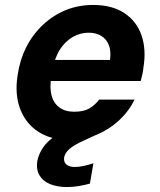

<svg xmlns="http://www.w3.org/2000/svg" viewBox="-20 -553 645 775"><path d="M261 12Q186 12 135 -21Q84 -54 61.5 -113Q39 -172 51 -249Q60 -311 86 -362.5Q112 -414 153 -452.5Q194 -491 245 -512Q296 -533 356 -533Q432 -533 481.5 -500.5Q531 -468 551 -411Q571 -354 559 -281Q558 -268 555 -254.5Q552 -241 548 -226H146L161 -311H424Q429 -346 419.5 -370.5Q410 -395 389 -408Q368 -421 338 -421Q304 -421 274 -404Q244 -387 222.5 -354Q201 -321 192 -270L187 -241Q180 -199 188 -168Q196 -137 219.5 -119.5Q243 -102 279 -102Q318 -102 341 -115.5Q364 -129 380 -151H523Q501 -105 461.5 -68Q422 -31 371 -9.5Q320 12 261 12ZM250 202Q212 202 183 190.5Q154 179 139.5 155Q125 131 131 95Q137 67 154.5 41.5Q172 16 208 -8Q244 -32 304 -56L352 -75L371 -10L317 15Q277 33 259.5 49Q242 65 239 82Q236 100 247.5 110.5Q259 121 282 121Q297 121 316.5 117Q336 113 357 106L343 188Q322 194 298 198Q274 202 250 202Z"/></svg>

Font: DM Sans 10pt ExtraBold
Style: Italic
Weight: 800
Italic angle: -10°
Version: Version 4.004;gftools[0.9.30]